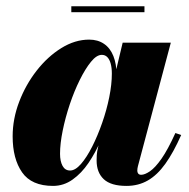

<svg xmlns="http://www.w3.org/2000/svg" viewBox="-20 -600 620 630"><path d="M154 10Q83.5 10 52.5 -34.5Q21.5 -79 21.5 -152.5Q21.5 -210 43 -266.2Q64.5 -322.5 100.5 -368.5Q136.5 -414.5 181.2 -442.2Q226 -470 272.5 -470Q301 -470 321.2 -456.2Q341.5 -442.5 352 -416.2Q362.5 -390 362.5 -353.5Q362.5 -332.5 356.8 -297.8Q351 -263 339.8 -222Q328.5 -181 311 -140.2Q293.5 -99.5 270.5 -65.5Q247.5 -31.5 218.2 -10.8Q189 10 154 10ZM210 -40.5Q227 -40.5 245.8 -62Q264.5 -83.5 282.5 -119Q300.5 -154.5 315.2 -196.8Q330 -239 338.5 -281.2Q347 -323.5 347 -358.5Q347 -377.5 343.2 -391.2Q339.5 -405 332.2 -412.5Q325 -420 314 -420Q297 -420 278.5 -397.2Q260 -374.5 241.8 -337.8Q223.5 -301 209 -257.8Q194.5 -214.5 185.8 -171.8Q177 -129 177 -95.5Q177 -71 185.2 -55.8Q193.5 -40.5 210 -40.5ZM395 10Q344 10 320.5 -12Q297 -34 297 -73.5Q297 -83.5 297.5 -91Q298 -98.5 299 -103.5L315 -179L340.5 -259.5L354.5 -343L382.5 -460H540.5L432.5 -54.5Q430.5 -47 430.5 -39.5Q430.5 -34.5 433.5 -30.5Q436.5 -26.5 443.5 -26.5Q455 -26.5 472 -38Q489 -49.5 509.8 -79Q530.5 -108.5 555.5 -163.5L574.5 -157Q549 -99.5 522.5 -62.5Q496 -25.5 465 -7.8Q434 10 395 10ZM214 -560V-579.5H454V-560Z"/></svg>

Font: Bodoni Moda 11pt ExtraBold
Style: Italic
Weight: 800
Italic angle: -13°
Version: Version 2.004